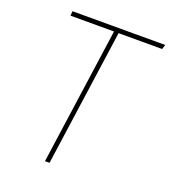

<svg xmlns="http://www.w3.org/2000/svg" viewBox="-126 -775 775 870"><g transform="rotate(20 261.0 -340.5)"><path d="M515 -659H305L212 0H190L283 -659H73L75 -681H522Z"/></g></svg>

Font: FiraGO Thin
Style: Italic
Weight: 100
Italic angle: -8°
Designer: bBox Type GmbH
Foundry: bBox Type GmbH
Version: Version 1.001